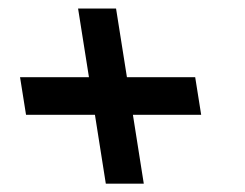

<svg xmlns="http://www.w3.org/2000/svg" viewBox="-20 -557 575 450"><path d="M291.5 -288H451.5L437.5 -376H277.5L252 -537H163L188.5 -376H27L41 -288H202.5L228 -126.5H317Z"/></svg>

Font: Font.Observer
Style: Regular
Weight: 500
Italic angle: 9°
Version: Version 1.001;FEAKit 1.0